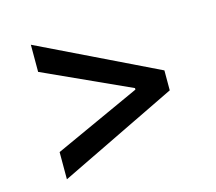

<svg xmlns="http://www.w3.org/2000/svg" viewBox="-83 -657 831 740"><g transform="rotate(-15 333.0 -286.5)"><path d="M568.9 -246.4V-326L97.3 -554.7V-446.4L441.8 -289.4V-283.4L97.3 -126.4V-17.8Z"/></g></svg>

Font: Margiela Sans Medium
Style: Regular
Weight: 500
Designer: Stefan Endress, Andreas Faust
Version: Version 1.100;FEAKit 1.0